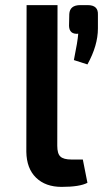

<svg xmlns="http://www.w3.org/2000/svg" viewBox="-20 -720 403 751"><path d="M204 -150Q204 -119 216 -108Q228 -96 260 -96H304L322 -5Q292 11 221 11Q158 11 121 -25Q84 -61 83 -126L84 -700H205ZM323 -700Q365 -700 363 -662V-609Q363 -542 322 -468L269 -485Q284 -559 286 -588Q251 -585 250 -619L251 -665Q253 -700 294 -700Z"/></svg>

Font: Taylor Sans Upright Semi Bold
Style: Regular
Weight: 600
Italic angle: -8°
Designer: Natanael Gama
Version: Version 1.001 September 8, 2015